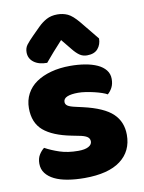

<svg xmlns="http://www.w3.org/2000/svg" viewBox="-86 -805 663 882"><g transform="rotate(-10 246.0 -364.0)"><path d="M462 -145Q462 -69 405 -26Q348 17 237 17Q195 17 159 11Q123 5 97.5 -7.5Q72 -20 57.5 -39Q43 -58 43 -84Q43 -108 53 -124.5Q63 -141 77 -152Q106 -136 143.5 -123.5Q181 -111 230 -111Q261 -111 277.5 -120Q294 -129 294 -144Q294 -158 282 -166Q270 -174 242 -179L212 -185Q125 -202 82.5 -238.5Q40 -275 40 -343Q40 -380 56 -410Q72 -440 101 -460Q130 -480 170.5 -491Q211 -502 260 -502Q297 -502 329.5 -496.5Q362 -491 386 -480Q410 -469 424 -451.5Q438 -434 438 -410Q438 -387 429.5 -370.5Q421 -354 408 -343Q400 -348 384 -353.5Q368 -359 349 -363.5Q330 -368 310.5 -371Q291 -374 275 -374Q242 -374 224 -366.5Q206 -359 206 -343Q206 -332 216 -325Q226 -318 254 -312L285 -305Q381 -283 421.5 -244.5Q462 -206 462 -145ZM240 -626Q227 -611 216.5 -600Q206 -589 197 -578.5Q188 -568 179 -557.5Q170 -547 159 -534Q120 -534 97 -551.5Q74 -569 74 -598Q74 -618 85 -632.5Q96 -647 118 -669L152 -703Q171 -722 192.5 -733.5Q214 -745 243 -745Q269 -745 291 -735Q313 -725 342 -690L413 -603Q413 -575 396.5 -555.5Q380 -536 346 -536Q326 -536 311 -546.5Q296 -557 280 -577Z"/></g></svg>

Font: Baloo Paaji 2 ExtraBold
Style: Regular
Weight: 800
Designer: Shuchita Grover, Noopur Datye and Ek Type
Foundry: Ek Type
Version: Version 1.640;hotconv 1.0.111;makeotfexe 2.5.65597; ttfautoh